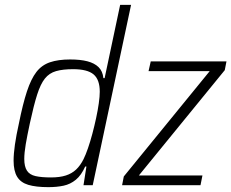

<svg xmlns="http://www.w3.org/2000/svg" viewBox="-20 -763 953 791"><path d="M179 8Q128 8 96.5 -1.5Q65 -11 50.5 -35Q36 -59 36 -101Q36 -129 41.5 -167.5Q47 -206 58 -255Q74 -335 91 -386.5Q108 -438 130 -466.5Q152 -495 186 -506.5Q220 -518 269 -518Q311 -518 340 -510.5Q369 -503 386 -486.5Q403 -470 406 -441H411L475 -743H520L362 0H324L336 -77H331Q315 -41 292.5 -22.5Q270 -4 242 2Q214 8 179 8ZM190 -32Q226 -32 251 -40Q276 -48 293.5 -64.5Q311 -81 324 -107Q333 -125 342.5 -152.5Q352 -180 360.5 -212Q369 -244 376 -276.5Q383 -309 387 -337.5Q391 -366 391 -385Q391 -435 365.5 -456.5Q340 -478 281 -478Q239 -478 211 -470Q183 -462 165 -439.5Q147 -417 133 -373Q119 -329 103 -255Q92 -204 86 -168.5Q80 -133 80 -108Q80 -77 91 -60Q102 -43 126.5 -37.5Q151 -32 190 -32ZM483 0 490 -36 844 -470H592L601 -510H913L906 -474L552 -40H814L806 0Z"/></svg>

Font: Saira SemiCondensed ExtraLight
Style: Italic
Weight: 250
Width: 4
Italic angle: -12°
Designer: Hector Gatti with collaboration of the Omnibus-Type team
Foundry: Omnibus-Type
Version: Version 1.101